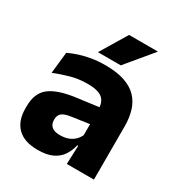

<svg xmlns="http://www.w3.org/2000/svg" viewBox="-167 -799 860 923"><g transform="rotate(30 263.5 -338.0)"><path d="M482.9 0H332.4L337.1 -123L333.6 -130.7V-284L332.7 -303.9Q332.7 -345.1 308.5 -364.5Q284.3 -383.8 227.8 -383.8Q178.3 -383.8 133.8 -371.4Q89.3 -359 50 -342.8L62.8 -461.4Q86.3 -472.5 115.7 -482.3Q145.2 -492.1 180.6 -498Q215.9 -504 256.4 -504Q321 -504 364.6 -489Q408.1 -474 434 -446.4Q460 -418.8 471.4 -380.6Q482.9 -342.5 482.9 -296.4ZM176 11.7Q102.4 11.7 64.5 -25.4Q26.5 -62.6 26.5 -131V-144.3Q26.5 -217.1 71.1 -251.7Q115.8 -286.3 213.3 -299L345.3 -316.5L354.3 -224.6L237.3 -207.7Q201.8 -202.8 187.5 -190.8Q173.1 -178.8 173.1 -155.4V-151.8Q173.1 -129.5 187.6 -116.4Q202.1 -103.2 234.1 -103.2Q262 -103.2 282.1 -111.5Q302.3 -119.8 315.4 -133.8Q328.6 -147.7 335.1 -164.4L356.6 -102.7H331.3Q323.6 -70.3 306.7 -44.5Q289.8 -18.6 258.4 -3.5Q227.1 11.7 176 11.7ZM194.1 -541.7 281.6 -686.8H440.4V-684.9L320.1 -540.2H194.1Z"/></g></svg>

Font: Anek Malayalam Medium
Style: Regular
Weight: 500
Designer: Maithili Shingre (Malayalam) & Yesha Goshar (Latin)
Foundry: Ek Type
Version: Version 1.003